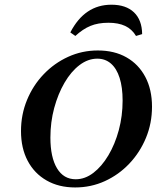

<svg xmlns="http://www.w3.org/2000/svg" viewBox="-20 -801 706 832"><path d="M305.6 11.3Q234.7 11.3 181.9 -19Q129 -49.2 100 -104Q71 -158.9 71 -233.1Q71 -304.8 97.2 -368.1Q123.4 -431.5 169.4 -479.4Q215.3 -527.4 275.4 -554.8Q335.5 -582.3 404 -582.3Q475.8 -582.3 528.2 -552.4Q580.6 -522.6 609.7 -467.7Q638.7 -412.9 638.7 -338.7Q638.7 -266.9 612.5 -203.6Q586.3 -140.3 540.3 -91.9Q494.4 -43.5 434.3 -16.1Q374.2 11.3 305.6 11.3ZM308.1 -24.2Q348.4 -24.2 384.7 -52Q421 -79.8 449.6 -127.8Q478.2 -175.8 494.8 -237.1Q511.3 -298.4 511.3 -365.3Q511.3 -422.6 498.4 -463.3Q485.5 -504 460.9 -525.4Q436.3 -546.8 401.6 -546.8Q361.3 -546.8 324.6 -519Q287.9 -491.1 259.7 -442.7Q231.5 -394.4 214.9 -333.1Q198.4 -271.8 198.4 -204.8Q198.4 -119.4 227 -71.8Q255.6 -24.2 308.1 -24.2ZM462.9 -780.6Q525.8 -780.6 560.5 -747.6Q595.2 -714.5 596 -653.2L569.4 -645.2Q551.6 -675 522.2 -688.7Q492.7 -702.4 450 -702.4Q404.8 -702.4 371.8 -688.7Q338.7 -675 306.5 -645.2L284.7 -660.5Q316.1 -721 360.5 -750.8Q404.8 -780.6 462.9 -780.6Z"/></svg>

Font: Playfair 9pt
Style: Bold Italic
Weight: 700
Italic angle: -15.6°
Designer: Claus Eggers Sørensen
Foundry: Claus Eggers Sørensen
Version: Version 2.203